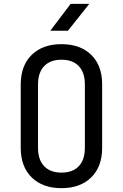

<svg xmlns="http://www.w3.org/2000/svg" viewBox="-20 -970 640 1000"><path d="M300 10Q202 10 145 -46Q88 -102 88 -200V-530Q88 -628 145 -684Q202 -740 300 -740Q398 -740 455 -684.5Q512 -629 512 -531V-200Q512 -102 455 -46Q398 10 300 10ZM300 -71Q359 -71 390.5 -104.5Q422 -138 422 -200V-530Q422 -592 390.5 -625.5Q359 -659 300 -659Q242 -659 210 -625.5Q178 -592 178 -530V-200Q178 -138 210 -104.5Q242 -71 300 -71ZM242 -810 348 -950H445L334 -810Z"/></svg>

Font: Tiny
Style: Regular
Weight: 400
Designer: Philipp Nurullin, Konstantin Bulenkov
Foundry: JetBrains
Version: Version 2.251; ttfautohint (v1.8.4.7-5d5b)